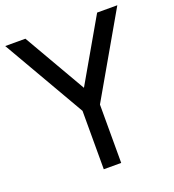

<svg xmlns="http://www.w3.org/2000/svg" viewBox="-131 -822 838 925"><g transform="rotate(-20 287.5 -360.0)"><path d="M332.5 0H243.2V-299.3L0 -720.2H103.5L287.6 -401.4L471.2 -720.2H574.7L332.5 -299.3Z"/></g></svg>

Font: Vela Sans Med
Style: Regular
Weight: 500
Designer: Principal design: Mikhail Sharanda - project Manrope.
Design modification: Ravid Balaliev
Foundry: Mikhail Sharanda
Version: Version 1.001